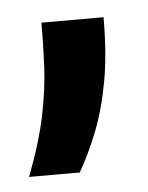

<svg xmlns="http://www.w3.org/2000/svg" viewBox="-35 -108 207 268"><g transform="rotate(-5 69.0 26.5)"><path d="M-4 133Q14 86 21.5 49.5Q29 13 30.5 -18.5Q32 -50 32 -80H119Q119 -29 112 9.5Q105 48 93 78.5Q81 109 67 133Z"/></g></svg>

Font: Bricolage Grotesque 60pt
Style: Regular
Weight: 400
Version: Version 1.001;gftools[0.9.33.dev8+g029e19f]